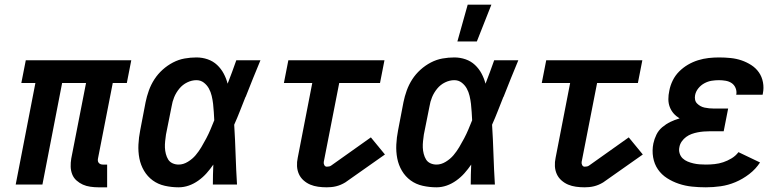

<svg xmlns="http://www.w3.org/2000/svg" viewBox="-20 -787 3340 819"><path d="M437 12H400Q383 12 365.5 9.5Q348 7 333.5 0.5Q319 -6 306.5 -17Q294 -28 288 -43.5Q282 -59 281.5 -76Q281 -93 284 -111L347 -433H245L161 0H47L131 -433H71L90 -530H540L521 -433H461L398 -111Q397 -106 397.5 -101Q398 -96 401.5 -92Q405 -88 409.5 -86.5Q414 -85 419 -85H437Z M742 12Q712 12 683 5.5Q654 -1 631.5 -17.5Q609 -34 594.5 -58.5Q580 -83 574.5 -111.5Q569 -140 570.5 -170.5Q572 -201 578 -231L601 -351Q606 -376 615 -401Q624 -426 638.5 -448.5Q653 -471 673.5 -489.5Q694 -508 718 -520.5Q742 -533 767.5 -537.5Q793 -542 818 -542Q843 -542 866 -534Q889 -526 906 -510Q923 -494 934 -473.5Q945 -453 951 -430Q961 -455 970 -480Q979 -505 988 -530H1091Q1075 -491 1059 -452Q1043 -413 1028 -374L1027 -373Q1015 -343 1003.5 -313.5Q992 -284 979 -255Q983 -191 985 -127.5Q987 -64 991 0H888Q888 -21 888.5 -42.5Q889 -64 890 -85Q877 -66 861.5 -48.5Q846 -31 826.5 -17Q807 -3 785.5 4.5Q764 12 742 12ZM742 -85Q762 -85 781.5 -97Q801 -109 814.5 -125Q828 -141 839 -159.5Q850 -178 860 -197Q870 -216 878 -235Q886 -254 894 -274Q893 -291 892 -309Q891 -327 889 -344Q887 -361 883 -378Q879 -395 871 -409.5Q863 -424 849.5 -434.5Q836 -445 818 -445Q798 -445 778.5 -435.5Q759 -426 745 -409Q731 -392 723 -372.5Q715 -353 712 -333L688 -213Q686 -199 684.5 -185Q683 -171 683.5 -157.5Q684 -144 687.5 -130.5Q691 -117 697.5 -106.5Q704 -96 716 -90.5Q728 -85 742 -85Z M1374 12Q1355 12 1337 9.5Q1319 7 1303.5 0.5Q1288 -6 1275 -17.5Q1262 -29 1255 -44.5Q1248 -60 1247 -78Q1246 -96 1250 -114L1312 -433H1191L1210 -530H1620L1601 -433H1427L1361 -96Q1360 -89 1363.5 -82.5Q1367 -76 1374 -76Q1379 -76 1384 -77Q1389 -78 1393 -81L1562 -201L1622 -128L1453 -9Q1443 -3 1433.5 1Q1424 5 1414 7.5Q1404 10 1393.5 11Q1383 12 1374 12Z M1842 12Q1812 12 1783 5.5Q1754 -1 1731.5 -17.5Q1709 -34 1694.5 -58.5Q1680 -83 1674.5 -111.5Q1669 -140 1670.5 -170.5Q1672 -201 1678 -231L1701 -351Q1706 -376 1715 -401Q1724 -426 1738.5 -448.5Q1753 -471 1773.5 -489.5Q1794 -508 1818 -520.5Q1842 -533 1867.5 -537.5Q1893 -542 1918 -542Q1943 -542 1966 -534Q1989 -526 2006 -510Q2023 -494 2034 -473.5Q2045 -453 2051 -430Q2061 -455 2070 -480Q2079 -505 2088 -530H2191Q2175 -491 2159 -452Q2143 -413 2128 -374L2127 -373Q2115 -343 2103.5 -313.5Q2092 -284 2079 -255Q2083 -191 2085 -127.5Q2087 -64 2091 0H1988Q1988 -21 1988.5 -42.5Q1989 -64 1990 -85Q1977 -66 1961.5 -48.5Q1946 -31 1926.5 -17Q1907 -3 1885.5 4.5Q1864 12 1842 12ZM1842 -85Q1862 -85 1881.5 -97Q1901 -109 1914.5 -125Q1928 -141 1939 -159.5Q1950 -178 1960 -197Q1970 -216 1978 -235Q1986 -254 1994 -274Q1993 -291 1992 -309Q1991 -327 1989 -344Q1987 -361 1983 -378Q1979 -395 1971 -409.5Q1963 -424 1949.5 -434.5Q1936 -445 1918 -445Q1898 -445 1878.5 -435.5Q1859 -426 1845 -409Q1831 -392 1823 -372.5Q1815 -353 1812 -333L1788 -213Q1786 -199 1784.5 -185Q1783 -171 1783.5 -157.5Q1784 -144 1787.5 -130.5Q1791 -117 1797.5 -106.5Q1804 -96 1816 -90.5Q1828 -85 1842 -85Z M1931 -610 1975 -767H2076L2014 -610Z M2474 12Q2455 12 2437 9.5Q2419 7 2403.5 0.5Q2388 -6 2375 -17.5Q2362 -29 2355 -44.5Q2348 -60 2347 -78Q2346 -96 2350 -114L2412 -433H2291L2310 -530H2720L2701 -433H2527L2461 -96Q2460 -89 2463.5 -82.5Q2467 -76 2474 -76Q2479 -76 2484 -77Q2489 -78 2493 -81L2662 -201L2722 -128L2553 -9Q2543 -3 2533.5 1Q2524 5 2514 7.5Q2504 10 2493.5 11Q2483 12 2474 12Z M2991 12Q2961 12 2932 9Q2903 6 2876 -3Q2849 -12 2825.5 -27Q2802 -42 2786.5 -64.5Q2771 -87 2766 -116Q2761 -145 2767 -175Q2771 -194 2780 -212.5Q2789 -231 2805 -244.5Q2821 -258 2839.5 -267Q2858 -276 2879 -282Q2864 -291 2853.5 -303Q2843 -315 2837 -330.5Q2831 -346 2831 -364Q2831 -382 2835 -400Q2839 -422 2849.5 -443.5Q2860 -465 2877 -482Q2894 -499 2914.5 -511Q2935 -523 2957.5 -530Q2980 -537 3002.5 -539.5Q3025 -542 3047 -542Q3072 -542 3096.5 -539.5Q3121 -537 3143 -529.5Q3165 -522 3184.5 -509.5Q3204 -497 3217 -478.5Q3230 -460 3234.5 -436Q3239 -412 3234 -388L3233 -383H3120L3121 -385Q3123 -399 3117.5 -412Q3112 -425 3101 -432.5Q3090 -440 3075.5 -442.5Q3061 -445 3047 -445Q3031 -445 3015.5 -442.5Q3000 -440 2985 -432Q2970 -424 2959 -410.5Q2948 -397 2945 -381Q2943 -371 2945 -361.5Q2947 -352 2953.5 -345.5Q2960 -339 2968 -334.5Q2976 -330 2985.5 -328Q2995 -326 3005 -325Q3015 -324 3025 -324H3086L3067 -227H3006Q2994 -227 2981.5 -226Q2969 -225 2956 -222.5Q2943 -220 2930.5 -215.5Q2918 -211 2907 -203Q2896 -195 2888 -183.5Q2880 -172 2878 -159Q2875 -146 2879 -133Q2883 -120 2892 -111.5Q2901 -103 2913 -98Q2925 -93 2938 -90Q2951 -87 2964.5 -86Q2978 -85 2991 -85Q3009 -85 3028 -87Q3047 -89 3065 -95Q3083 -101 3100.5 -111.5Q3118 -122 3130 -138L3222 -94Q3204 -66 3176 -44.5Q3148 -23 3117 -10Q3086 3 3054 7.5Q3022 12 2991 12Z"/></svg>

Font: Lode
Style: Bold Italic
Weight: 700
Italic angle: -11°
Monospace: yes
Designer: Belleve Invis
Foundry: Belleve Invis
Version: Version 29.2.0; ttfautohint (v1.8.3)